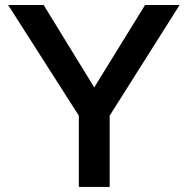

<svg xmlns="http://www.w3.org/2000/svg" viewBox="-20 -740 743 760"><path d="M292 0V-282.2L12.2 -720.2H152.8L353 -394L554.2 -720.2H690.9L414.1 -282.2V0Z"/></svg>

Font: Aspekta 550
Style: Regular
Weight: 550
Designer: Ivo Dolenc
Version: Version 2.000